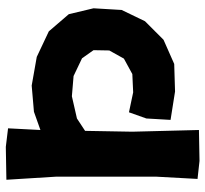

<svg xmlns="http://www.w3.org/2000/svg" viewBox="-43 -660 713 667"><g transform="rotate(90 313.5 -326.5)"><path d="M431.6 -661.1 437.5 -429.7 434.6 -265.6 391.6 -237.3 314.5 -219.7 244.1 -225.6 182.6 -254.9 154.3 -294.9 155.3 -349.6 183.6 -400.4 237.3 -429.7 300.8 -432.6 370.1 -418 391.6 -478.5 396.5 -562.5 297.9 -578.1 202.1 -575.2 118.2 -538.1 53.7 -473.6 14.6 -392.6 8.8 -294.9 29.3 -209 88.9 -139.6 177.7 -97.7 277.3 -80.1 368.2 -87.9 431.6 -110.4 425.8 2 490.2 9.8 604.5 7.8 593.8 -164.1V-513.7L601.6 -656.2L539.1 -663.1Z"/></g></svg>

Font: MaokenAssortedSans-TC
Style: Regular
Weight: 500
Version: Version 0.83